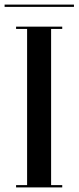

<svg xmlns="http://www.w3.org/2000/svg" viewBox="-46 -816 342 836"><path d="M24 0V-10H72V-690H24V-700H225V-690H176.5V-10H225V0ZM-26 -786V-796H276V-786Z"/></svg>

Font: Imbue 100pt SemiBold
Style: Regular
Weight: 600
Designer: Tyler Finck
Foundry: Etcetera Type Company
Version: Version 1.102; ttfautohint (v1.8.3)